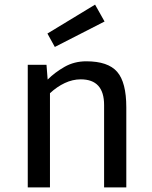

<svg xmlns="http://www.w3.org/2000/svg" viewBox="-20 -810 656 830"><path d="M100 0V-530H181L186 -466Q217 -497 259 -521Q301 -545 353 -545Q447 -545 486.5 -499.5Q526 -454 526 -346V0H430V-356Q430 -467 329 -467Q294 -467 260 -451Q226 -435 196 -407V0ZM217 -607 185 -665 391 -790 432 -717Z"/></svg>

Font: Orienta
Style: Regular
Weight: 400
Designer: Eduardo Rodriguez Tunni
Foundry: Eduardo Rodriguez Tunni
Version: Version 1.002; ttfautohint (v1.8.4.7-5d5b);gftools[0.9.23]